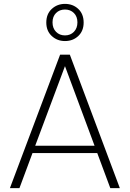

<svg xmlns="http://www.w3.org/2000/svg" viewBox="-20 -967 667 987"><path d="M480 -180H147L80 0H31L289 -686H339L596 0H547ZM466 -218 314 -627 161 -218ZM410 -851Q410 -808 382.5 -782Q355 -756 314 -756Q274 -756 246 -782Q218 -808 218 -851Q218 -895 246 -921Q274 -947 314 -947Q355 -947 382.5 -921Q410 -895 410 -851ZM378 -852Q378 -882 360 -900Q342 -918 314 -918Q286 -918 268 -900Q250 -882 250 -852Q250 -822 268 -803.5Q286 -785 314 -785Q342 -785 360 -803.5Q378 -822 378 -852Z"/></svg>

Font: Fz Poppins ExtLt
Style: Regular
Weight: 200
Designer: Ninad Kale (Devanagari), Jonny Pinhorn (Latin)
Foundry: Indian Type Foundry
Version: Vit hóa bi Vntype.Com & FontZin.Com